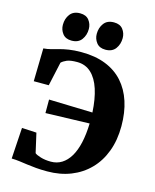

<svg xmlns="http://www.w3.org/2000/svg" viewBox="-141 -1075 955 1180"><g transform="rotate(15 336.0 -484.5)"><path d="M274.5 11Q234.5 11 203.2 8.2Q172 5.5 145.8 1.8Q119.5 -2 94.8 -5.2Q70 -8.5 44 -9L56.5 -207L149.5 -202L177.5 -79Q185.5 -70.5 215 -61.5Q244.5 -52.5 281 -52.5Q319.5 -52.5 350 -71.5Q380.5 -90.5 402.5 -127Q424.5 -163.5 436.8 -217.5Q449 -271.5 451 -341L172 -332.5V-418.5L450 -410.5Q445.5 -495 425.5 -556.8Q405.5 -618.5 369 -652.2Q332.5 -686 279.5 -686Q236.5 -686 215 -676.8Q193.5 -667.5 181 -655.5L147.5 -503H52L56.5 -713Q82 -715 104.2 -721Q126.5 -727 151.8 -734Q177 -741 210.2 -746.2Q243.5 -751.5 290 -751.5Q378 -751.5 444.2 -725.2Q510.5 -699 554.8 -649.5Q599 -600 621.5 -530.8Q644 -461.5 644 -375.5Q644 -286 617.2 -214.5Q590.5 -143 541.2 -92.8Q492 -42.5 424.5 -15.8Q357 11 274.5 11ZM210.5 -804Q173 -804 154 -828.5Q135 -853 135 -884.5Q135 -924 156.2 -952Q177.5 -980 219.5 -980H220.5Q258.5 -980 277.2 -955.8Q296 -931.5 296 -900Q296 -861 275 -832.5Q254 -804 211.5 -804ZM426 -804Q388.5 -804 369.5 -828.5Q350.5 -853 350.5 -884.5Q350.5 -924 371.8 -952Q393 -980 435 -980H436Q474 -980 492.8 -955.8Q511.5 -931.5 511.5 -900Q511.5 -861 490.5 -832.5Q469.5 -804 427 -804Z"/></g></svg>

Font: Merriweather 36pt Black
Style: Regular
Weight: 900
Version: Version 2.100